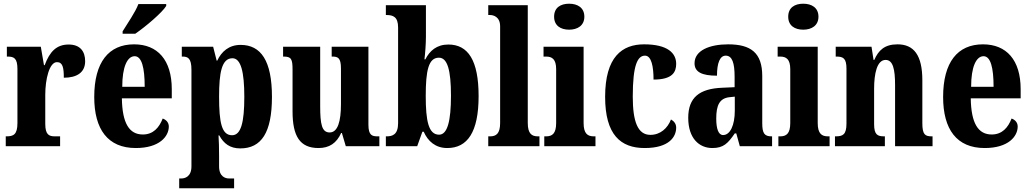

<svg xmlns="http://www.w3.org/2000/svg" viewBox="-20 -788 5554 1035"><path d="M11 0H304V-53H276C245 -53 224 -61 224 -120V-277C224 -361 246 -453 287 -453C318 -453 324 -424 324 -369C394 -369 439 -397 439 -458C439 -510 413 -548 350 -548C285 -548 248 -510 221 -437H217L200 -536H17V-483H21C56 -483 74 -474 74 -415V-125C74 -62 52 -53 15 -53H11Z M641 -619V-606H709C766 -645 855 -721 876 -756V-766H726C709 -721 667 -662 641 -619ZM712 10C840 10 890 -53 890 -106C890 -128 875 -143 857 -149C838 -100 806 -63 750 -63C677 -63 639 -123 637 -258H906V-307C906 -465 829 -549 703 -549C566 -549 488 -453 488 -265C488 -91 561 10 712 10ZM760 -320H639C639 -427 666 -485 706 -485C744 -485 760 -423 760 -320Z M946 227H1242V174H1214C1197 174 1161 166 1161 109V53C1161 10 1160 -27 1158 -58H1162C1186 -14 1220 12 1275 12C1389 12 1446 -73 1446 -266C1446 -460 1387 -546 1277 -546C1214 -546 1174 -510 1151 -461H1148L1129 -536H960V-483H964C993 -483 1012 -474 1012 -412V109C1012 166 975 174 958 174H946ZM1231 -59C1175 -59 1161 -127 1161 -267C1161 -396 1175 -474 1233 -474C1279 -474 1297 -399 1297 -266C1297 -128 1279 -59 1231 -59Z M1697 10C1755 10 1794 -16 1819 -71H1823L1844 0H2025V-53H2016C1986 -53 1966 -58 1966 -116V-536H1768V-483H1771C1801 -483 1818 -477 1818 -419V-227C1818 -134 1801 -74 1757 -74C1715 -74 1706 -118 1706 -216V-536H1506V-483H1509C1550 -483 1557 -470 1557 -413V-188C1557 -53 1597 10 1697 10Z M2391 10C2500 10 2560 -76 2560 -270C2560 -463 2503 -548 2397 -548C2334 -548 2296 -514 2273 -468H2268C2272 -499 2276 -553 2276 -590V-760H2060V-707H2064C2099 -707 2126 -697 2126 -640V-124C2126 -62 2095 -53 2065 -53H2060V0H2229L2257 -78H2264C2287 -26 2328 10 2391 10ZM2347 -62C2290 -62 2275 -136 2275 -271C2275 -408 2290 -477 2346 -477C2392 -477 2411 -410 2411 -272C2411 -136 2392 -62 2347 -62Z M2612 0H2888V-53H2879C2847 -53 2825 -67 2825 -125V-760H2612V-707H2622C2638 -707 2676 -699 2676 -646V-125C2676 -67 2654 -53 2622 -53H2612Z M3048 -628C3093 -628 3130 -650 3130 -698C3130 -747 3093 -768 3048 -768C3002 -768 2967 -747 2967 -698C2967 -650 3002 -628 3048 -628ZM2914 0H3190V-53H3181C3148 -53 3126 -67 3126 -125V-536H2910V-483H2924C2956 -483 2978 -469 2978 -415V-125C2978 -68 2957 -53 2924 -53H2914Z M3455 10C3589 10 3625 -52 3625 -100C3625 -121 3613 -135 3597 -144C3579 -97 3540 -61 3486 -61C3418 -61 3391 -132 3391 -267C3391 -438 3417 -488 3457 -488C3492 -488 3503 -428 3503 -359C3607 -359 3625 -401 3625 -444C3625 -501 3580 -549 3452 -549C3334 -549 3242 -482 3242 -266C3242 -61 3326 10 3455 10Z M3820 10C3880 10 3904 -15 3941 -69H3949L3968 0H4142V-53H4139C4101 -53 4089 -69 4089 -124V-378C4089 -504 4027 -549 3905 -549C3805 -549 3724 -516 3724 -447C3724 -400 3763 -380 3845 -380C3845 -449 3861 -488 3892 -488C3927 -488 3940 -449 3940 -374V-318L3873 -315C3750 -310 3690 -262 3690 -153C3690 -42 3749 10 3820 10ZM3878 -60C3853 -60 3841 -93 3841 -149C3841 -221 3859 -258 3912 -264L3941 -267V-191C3941 -113 3916 -60 3878 -60Z M4310 -628C4355 -628 4392 -650 4392 -698C4392 -747 4355 -768 4310 -768C4264 -768 4229 -747 4229 -698C4229 -650 4264 -628 4310 -628ZM4176 0H4452V-53H4443C4410 -53 4388 -67 4388 -125V-536H4172V-483H4186C4218 -483 4240 -469 4240 -415V-125C4240 -68 4219 -53 4186 -53H4176Z M4481 0H4750V-53H4746C4710 -53 4692 -62 4692 -119V-309C4692 -390 4707 -465 4754 -465C4794 -465 4805 -414 4805 -329V0H5007V-53H5003C4967 -53 4952 -62 4952 -124V-355C4952 -491 4906 -549 4818 -549C4748 -549 4715 -516 4693 -465H4689L4678 -536H4485V-483H4489C4525 -483 4543 -474 4543 -418V-122C4543 -62 4523 -53 4485 -53H4481Z M5288 10C5416 10 5466 -53 5466 -106C5466 -128 5451 -143 5433 -149C5414 -100 5382 -63 5326 -63C5253 -63 5215 -123 5213 -258H5482V-307C5482 -465 5405 -549 5279 -549C5142 -549 5064 -453 5064 -265C5064 -91 5137 10 5288 10ZM5336 -320H5215C5215 -427 5242 -485 5282 -485C5320 -485 5336 -423 5336 -320Z"/></svg>

Font: Noto Serif Devanagari ExtraCondensed ExtraBold
Style: Regular
Weight: 800
Width: 2
Designer: Universal Thirst, Indian Type Foundry and the Monotype Design Team
Foundry: Monotype Imaging Inc.
Version: Version 2.004